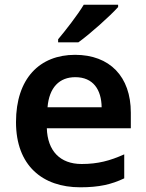

<svg xmlns="http://www.w3.org/2000/svg" viewBox="-20 -786 622 816"><path d="M482 -756V-766H336C309 -721 258 -656 227 -619V-606H313C362 -641 449 -719 482 -756ZM299 -553C149 -553 48 -453 48 -267C48 -82 161 10 321 10C401 10 453 -2 508 -28V-130C448 -103 396 -89 327 -89C235 -89 182 -145 179 -241H536V-307C536 -461 446 -553 299 -553ZM300 -458C376 -458 411 -405 412 -330H182C189 -415 233 -458 300 -458Z"/></svg>

Font: Noto Sans Balinese SemiBold
Style: Regular
Weight: 600
Designer: Aditya Bayu, David Williams
Foundry: David Williams
Version: Version 2.005